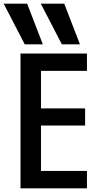

<svg xmlns="http://www.w3.org/2000/svg" viewBox="-36 -1020 556 1040"><path d="M98 -780 -16 -1000H111L196 -780ZM299 -780 185 -1000H312L397 -780ZM75 0V-730H435V-636H186V-433H425V-340H186V-94H435V0Z"/></svg>

Font: M PLUS Code Latin Medium
Style: Regular
Weight: 500
Designer: Coji Morishita
Foundry: UNDERFOREST DESIGN
Version: Version 1.002; ttfautohint (v1.8.3)